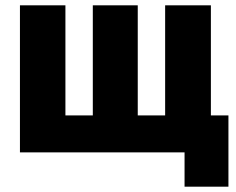

<svg xmlns="http://www.w3.org/2000/svg" viewBox="-20 -573 888 722"><path d="M674 129H839V-139H773V-553H601V-139H498V-553H329V-139H226V-553H55V0H674Z"/></svg>

Font: Noto Sans Condensed Black
Style: Regular
Weight: 900
Width: 3
Designer: Monotype Design Team
Foundry: Monotype Imaging Inc.
Version: Version 2.013